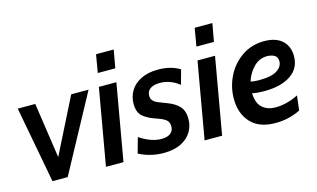

<svg xmlns="http://www.w3.org/2000/svg" viewBox="-85 -948 1995 1207"><g transform="rotate(-15 912.0 -345.0)"><path d="M36 -497H150L203 -137L384 -497H497L228 0H129Z M600 -700H715L694 -583H580ZM564 -497H678L591 0H477Z M691 -29 719 -129Q794 -79 860 -79Q900 -79 920 -95.5Q940 -112 940 -140Q940 -168 922 -182.5Q904 -197 865 -210Q807 -229 777 -255.5Q747 -282 747 -337Q747 -383 770 -421.5Q793 -460 839 -483Q885 -506 951 -506Q1033 -506 1092 -470L1066 -376Q1007 -422 940 -422Q901 -422 878 -406.5Q855 -391 855 -361Q855 -341 866 -329Q877 -317 893 -310Q909 -303 950 -288Q1002 -269 1029 -239.5Q1056 -210 1056 -157Q1056 -114 1034.5 -76Q1013 -38 967 -14Q921 10 851 10Q765 10 691 -29Z M1242 -700H1357L1336 -583H1222ZM1206 -497H1320L1233 0H1119Z M1364 -204Q1364 -282 1399 -351.5Q1434 -421 1497 -463.5Q1560 -506 1641 -506Q1717 -506 1758 -468.5Q1799 -431 1799 -367Q1799 -288 1735.5 -245Q1672 -202 1564 -202Q1514 -202 1484 -209Q1486 -143 1519.5 -114Q1553 -85 1603 -85Q1679 -85 1753 -123L1742 -28Q1710 -11 1668 -0.5Q1626 10 1579 10Q1473 10 1418.5 -49.5Q1364 -109 1364 -204ZM1702 -359Q1702 -388 1681.5 -399Q1661 -410 1635 -410Q1584 -410 1547 -372.5Q1510 -335 1494 -283Q1514 -277 1547 -277Q1630 -277 1666 -301Q1702 -325 1702 -359Z"/></g></svg>

Font: Cabin SemiBold
Style: Italic
Weight: 600
Italic angle: -7°
Designer: Pablo Impallari
Foundry: Pablo Impallari. http://www.impallari.com Igino Marini. http://www.ikern.com
Version: Version 2.200